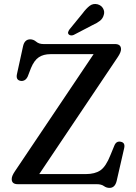

<svg xmlns="http://www.w3.org/2000/svg" viewBox="-20 -920 680 959"><path d="M568 -634.5 176 -50.5H408Q454 -50.5 481.5 -69.2Q509 -88 531.5 -145L551.5 -193.5Q561 -216.5 583 -212Q607 -207.5 600 -179L562.5 -15.5Q554 18.5 527 18.5Q511.5 18.5 498.8 9.2Q486 0 463 0H69Q38.5 0 38.5 -25.5Q38.5 -34.5 42.8 -44Q47 -53.5 54.5 -64.5L447.5 -649.5H232Q197 -649.5 173.8 -634Q150.5 -618.5 134.5 -579.5L118.5 -538Q112 -524.5 102.8 -519.5Q93.5 -514.5 83.5 -516Q58.5 -520 64.5 -549L95 -688.5Q102.5 -723.5 131 -723.5Q147 -723.5 160.8 -711.8Q174.5 -700 197 -700H554Q584.5 -700 584.5 -674Q584.5 -659 568 -634.5ZM392 -852.5Q410.5 -877.5 427.8 -890.8Q445 -904 467.5 -898.5Q486.5 -893 495 -877.5Q503.5 -862 498.5 -846Q494 -828 479.8 -816.5Q465.5 -805 442 -794.5L348 -745.5Q341.5 -742.5 334.2 -743.2Q327 -744 323 -748.5Q318.5 -754 320.5 -760.2Q322.5 -766.5 327 -773Z"/></svg>

Font: Fraunces 9pt Soft
Style: Regular
Weight: 400
Version: Version 1.000;[0bf87f6ff]